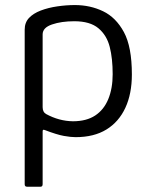

<svg xmlns="http://www.w3.org/2000/svg" viewBox="-20 -523 587 752"><path d="M266 -48Q318.8 -48.2 352.8 -70.6Q386.8 -93 404.1 -134.8Q421.3 -176.7 421.3 -232.5Q421.3 -293.7 409.8 -339.2Q398.3 -384.8 365.5 -412.3Q332.7 -439.8 271 -439.8Q220.3 -439.8 183.7 -427.2Q147 -414.7 147 -388.3V-103.2Q147.2 -83.7 160.3 -76.5Q211.2 -48.7 266 -48ZM147 -9V198.3Q147 208.5 138.5 208.3H85.8Q76.5 208.3 76.7 198.3V-406.7Q76.7 -434.7 93.5 -452.6Q110.3 -470.5 139.5 -481.7Q168.7 -492.8 204.2 -498Q239.8 -503.2 273.2 -503.2Q333.3 -503.2 383.8 -478.9Q434.2 -454.7 465.3 -397.2Q496.5 -339.7 496.5 -231.3Q496.5 -155.7 470.9 -100.6Q445.3 -45.5 396.7 -15.7Q348 14.2 276 14.2Q257.5 14.2 230.5 9.4Q203.5 4.7 155 -13.8Q147 -17.2 147 -9Z"/></svg>

Font: Vivano Light
Style: Regular
Weight: 300
Designer: Joe Prince, Josias Burgherr
Version: Version 2.064;September 19, 2022;FontCreator 14.0.0.2877 64-